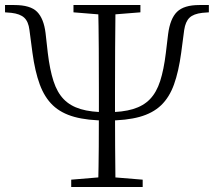

<svg xmlns="http://www.w3.org/2000/svg" viewBox="-26 -743 850 763"><path d="M399 -264Q322 -264 269.5 -278.5Q217 -293 184 -324.5Q151 -356 132 -407.5Q113 -459 103 -533L91 -624Q87 -657 70.5 -672.5Q54 -688 19 -692L-6 -694V-723H31Q95 -723 121.5 -696Q148 -669 155 -612L164 -532Q172 -466 186.5 -421Q201 -376 227 -349Q253 -322 294.5 -309.5Q336 -297 399 -297Q461 -297 502.5 -309.5Q544 -322 570 -349Q596 -376 610.5 -421Q625 -466 633 -532L642 -607Q650 -669 677.5 -696Q705 -723 766 -723H804V-694L778 -692Q743 -688 727 -672.5Q711 -657 706 -624L694 -533Q684 -459 665.5 -407.5Q647 -356 614 -324.5Q581 -293 528.5 -278.5Q476 -264 399 -264ZM364 0Q366 -83 366.5 -159Q367 -235 367 -320V-377Q367 -460 366.5 -550.5Q366 -641 364 -723H433Q432 -641 431.5 -551Q431 -461 431 -377V-320Q431 -237 431.5 -160Q432 -83 433 0ZM257 0V-29L389 -40H407L541 -29V0ZM266 -694V-723H532V-694L407 -684H389Z"/></svg>

Font: Noto Serif JP ExtraLight
Style: Regular
Weight: 200
Designer: Ryoko NISHIZUKA  (kana & ideographs); Frank Grießhammer (Latin, Greek & Cyrillic); Wenlong ZHANG  (bopomofo); Sandoll Co
Foundry: Adobe
Version: Version 2.002-H1;hotconv 1.1.0;makeotfexe 2.6.0